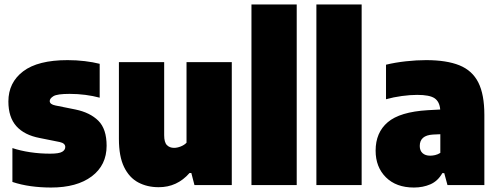

<svg xmlns="http://www.w3.org/2000/svg" viewBox="-20 -828 2228 859"><path d="M208.5 11Q162 11 118.2 5Q74.5 -1 35.5 -14V-165.5Q71.5 -153.5 115 -147Q158.5 -140.5 204.5 -140.5Q244 -140.5 258 -148.8Q272 -157 272 -170.5Q272 -187 247.5 -192.5L158 -210.5Q89 -223.5 53.2 -263.5Q17.5 -303.5 17.5 -374Q17.5 -458.5 83.5 -508.8Q149.5 -559 282.5 -559Q322.5 -559 359.5 -554.5Q396.5 -550 426 -542.5V-391Q396.5 -399 362.2 -403.5Q328 -408 291.5 -408Q236 -408 219.2 -397.8Q202.5 -387.5 202.5 -376Q202.5 -361 228.5 -356L318 -338Q383 -324.5 420 -287.8Q457 -251 457 -176Q457 -89 390.5 -39Q324 11 208.5 11Z M689.5 9.5Q638.5 9.5 598.5 -11.8Q558.5 -33 535.2 -80.5Q512 -128 512 -206.5V-550H714.5V-223Q714.5 -191 726.8 -178.8Q739 -166.5 758.5 -166.5Q773 -166.5 788.8 -172.8Q804.5 -179 814.5 -189.5V-550H1017V0H850L836 -54H828Q772 10 689.5 9.5Z M1105 0V-808H1307.5V0Z M1395.5 0V-808H1598V0Z M1832 11Q1752.5 11 1706.5 -34.8Q1660.5 -80.5 1660.5 -154Q1660.5 -235 1714.8 -281.2Q1769 -327.5 1893.5 -335L1949.5 -338Q1946.5 -373.5 1924.2 -388.5Q1902 -403.5 1846.5 -403.5Q1815.5 -403.5 1778.2 -398.5Q1741 -393.5 1707 -384V-538.5Q1748 -548.5 1796 -553.8Q1844 -559 1886 -559Q1978 -559 2035.5 -535.8Q2093 -512.5 2120 -459Q2147 -405.5 2147 -314V0H1982L1967.5 -53.5H1959Q1939 -18 1905.8 -3.5Q1872.5 11 1832 11ZM1858 -175Q1858 -154 1870.5 -142.8Q1883 -131.5 1904.5 -131.5Q1915 -131.5 1927 -134.2Q1939 -137 1950 -144V-227.5L1917 -226Q1858 -222.5 1858 -175Z"/></svg>

Font: Encode Sans SemiCondensed SemiCondensed Black
Style: Regular
Weight: 900
Width: 4
Designer: Multiple Designers
Foundry: Impallari Type
Version: Version 3.000; ttfautohint (v1.8.3) -l 8 -r 50 -G 200 -x 14 